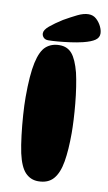

<svg xmlns="http://www.w3.org/2000/svg" viewBox="-95 -948 536 952"><g transform="rotate(10 173.0 -471.5)"><path d="M168 -42Q130 -42 103.5 -69.5Q77 -97 62 -164Q54 -202 48 -252Q42 -302 38.5 -352.5Q35 -403 35 -442Q35 -555 48.5 -616.5Q62 -678 89 -701.5Q116 -725 157 -725Q196 -725 219.5 -697.5Q243 -670 260 -605Q267 -575 273 -535.5Q279 -496 283 -454Q287 -412 289 -373Q291 -334 291 -306Q291 -221 281 -162Q271 -103 244.5 -72.5Q218 -42 168 -42ZM64 -769Q64 -786 88.5 -806.5Q113 -827 151 -851Q186 -871 216.5 -886Q247 -901 272 -901Q295 -901 311 -886.5Q327 -872 336.5 -852.5Q346 -833 346 -816Q346 -796 327.5 -783Q309 -770 269 -760Q240 -753 207 -748.5Q174 -744 144.5 -741.5Q115 -739 96 -739Q81 -739 72.5 -748Q64 -757 64 -769Z"/></g></svg>

Font: DynaPuff SemiBold
Style: Regular
Weight: 600
Designer: Toshi Omagari, Jennifer Daniel
Foundry: Google Fonts
Version: Version 2.000